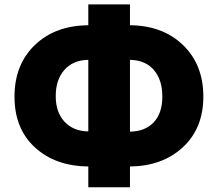

<svg xmlns="http://www.w3.org/2000/svg" viewBox="-20 -792 949 846"><path d="M369.1 -680.7V-772.5H552.7V-680.7Q697.3 -679.7 786.6 -593.3Q876 -506.8 876 -366.7Q876 -226.6 785.6 -143.1Q695.3 -59.6 552.7 -58.6V33.2H369.1V-58.6Q224.6 -59.6 134.3 -142.1Q43.9 -224.6 43.9 -366.2Q43.9 -507.8 133.8 -593.8Q223.6 -679.7 369.1 -680.7ZM369.1 -212.9V-528.3Q301.8 -527.3 263.7 -483.9Q225.6 -440.4 225.6 -368.7Q225.6 -296.9 264.6 -255.4Q303.7 -213.9 369.1 -212.9ZM552.7 -211.9Q619.1 -212.9 657.2 -252.9Q695.3 -293 695.3 -366.7Q695.3 -440.4 657.7 -483.9Q620.1 -527.3 552.7 -528.3Z"/></svg>

Font: GenEi M Gothic v2 Heavy
Style: Regular
Weight: 800
Version: Version 2.0